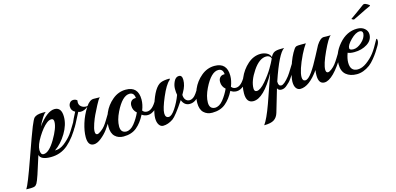

<svg xmlns="http://www.w3.org/2000/svg" viewBox="-196 -1068 3672 1782"><g transform="rotate(-15 1639.5 -177.0)"><path d="M473 -214Q413 -104 343 -43Q273 18 177 18Q81 18 69 -31L13 144Q-7 203 -17.5 220.5Q-28 238 -41 243Q-54 248 -74 248H-122Q-96 210 -17 -14.5Q62 -239 87.5 -301Q113 -363 125 -376Q149 -400 208 -400H238Q209 -380 159 -280Q252 -404 323 -404Q390 -404 390 -312Q390 -236 342 -156Q294 -76 229 -32H237Q278 -32 320.5 -65Q363 -98 394 -138Q411 -160 442 -212.5Q473 -265 475 -265Q483 -265 483 -248Q483 -231 473 -214ZM278 -319Q275 -320 269 -320Q248 -320 223 -300Q182 -268 136 -194Q90 -120 90 -73Q90 -26 119 -26Q171 -26 232 -129Q293 -232 293 -290Q293 -315 278 -319Z M698 -402 749 -401H759Q744 -390 716.5 -336Q689 -282 675.5 -254.5Q662 -227 645.5 -180.5Q629 -134 629 -105Q629 -76 649 -76Q662 -77 685.5 -94.5Q709 -112 724.5 -131.5Q740 -151 758.5 -181.5Q777 -212 790.5 -234.5Q804 -257 806 -257Q813 -257 813 -238.5Q813 -220 803 -203Q760 -132 732 -94Q704 -56 664.5 -24.5Q625 7 593 7Q536 7 536 -77Q536 -134 558 -206Q580 -278 623 -345Q588 -317 553 -317Q542 -317 530 -322Q459 -182 453.5 -182Q448 -182 448 -198.5Q448 -215 460.5 -244.5Q473 -274 487.5 -301Q502 -328 503 -331Q467 -349 467 -389Q467 -409 479.5 -425Q492 -441 514 -441Q536 -441 550 -427Q548 -421 548 -409Q548 -382 567.5 -366.5Q587 -351 615 -351Q623 -351 627 -352Q662 -402 698 -402Z M1247 -246Q1250 -252 1253 -252Q1259 -252 1259 -237Q1259 -189 1220.5 -157.5Q1182 -126 1148.5 -126Q1115 -126 1091 -145Q1055 -74 1005.5 -33Q956 8 878 8Q828 8 796.5 -22.5Q765 -53 765 -115.5Q765 -178 793.5 -244.5Q822 -311 879.5 -359Q937 -407 1008 -407Q1127 -407 1127 -281Q1127 -233 1106 -180Q1121 -159 1149 -159Q1201 -159 1247 -246ZM1080 -308Q1076 -361 1032 -361Q963 -361 897 -227Q861 -153 861 -93Q861 -33 913 -30Q956 -30 992.5 -75.5Q1029 -121 1054 -176Q1020 -205 1020 -249Q1020 -276 1034.5 -292Q1049 -308 1074 -308Z M1653 -198Q1612 -125 1550 -125Q1498 -125 1477 -181Q1390 -50 1355 -26Q1306 7 1259 7Q1235 7 1219.5 -16.5Q1204 -40 1204 -80.5Q1204 -121 1229 -202Q1278 -361 1342 -388Q1373 -401 1426 -401Q1430 -401 1430 -397Q1430 -393 1424 -387Q1386 -355 1341.5 -250.5Q1297 -146 1297 -102.5Q1297 -59 1330 -59Q1358 -59 1395 -114.5Q1432 -170 1457 -237Q1452 -260 1452 -295.5Q1452 -331 1469.5 -366.5Q1487 -402 1518 -402Q1549 -402 1549 -356Q1549 -302 1516 -246Q1507 -230 1504 -224Q1505 -193 1519.5 -176Q1534 -159 1557 -159Q1593 -159 1624 -204Q1636 -222 1645.5 -236.5Q1655 -251 1656 -251Q1660 -251 1660 -230Q1660 -209 1653 -198Z M2100 -246Q2103 -252 2106 -252Q2112 -252 2112 -237Q2112 -189 2073.5 -157.5Q2035 -126 2001.5 -126Q1968 -126 1944 -145Q1908 -74 1858.5 -33Q1809 8 1731 8Q1681 8 1649.5 -22.5Q1618 -53 1618 -115.5Q1618 -178 1646.5 -244.5Q1675 -311 1732.5 -359Q1790 -407 1861 -407Q1980 -407 1980 -281Q1980 -233 1959 -180Q1974 -159 2002 -159Q2054 -159 2100 -246ZM1933 -308Q1929 -361 1885 -361Q1816 -361 1750 -227Q1714 -153 1714 -93Q1714 -33 1766 -30Q1809 -30 1845.5 -75.5Q1882 -121 1907 -176Q1873 -205 1873 -249Q1873 -276 1887.5 -292Q1902 -308 1927 -308Z M2573 -258Q2578 -258 2578 -239.5Q2578 -221 2572.5 -210.5Q2567 -200 2552.5 -176Q2538 -152 2532.5 -143Q2527 -134 2512 -112.5Q2497 -91 2487 -81Q2477 -71 2462 -58Q2436 -33 2406.5 -33Q2377 -33 2368 -56Q2359 -26 2337.5 48Q2316 122 2303.5 163.5Q2291 205 2260.5 225Q2230 245 2165 245Q2201 196 2249 63Q2266 16 2297 -74.5Q2328 -165 2343 -207Q2227 3 2127 3Q2060 3 2060 -89Q2060 -159 2090.5 -231Q2121 -303 2178 -353.5Q2235 -404 2303 -404Q2333 -404 2360.5 -391Q2388 -378 2398 -348Q2412 -377 2433 -388.5Q2454 -400 2499 -400H2529Q2471 -364 2387 -116V-111Q2387 -71 2414.5 -71Q2442 -71 2495 -138Q2509 -156 2540 -207Q2571 -258 2573 -258ZM2386 -321 2393 -337Q2382 -367 2347 -367Q2281 -367 2219 -275Q2157 -183 2157 -111Q2157 -80 2181 -80Q2216 -80 2266.5 -139Q2317 -198 2347.5 -250Q2378 -302 2386 -321Z M2911 -403 2959 -402Q2974 -402 2978 -403Q2950 -384 2897.5 -270.5Q2845 -157 2845 -107Q2845 -77 2865 -77Q2878 -77 2900.5 -94Q2923 -111 2939 -131.5Q2955 -152 2973.5 -182Q2992 -212 3005.5 -234Q3019 -256 3021 -256Q3027 -256 3027 -237Q3027 -218 3016 -201Q2892 6 2809 6Q2753 6 2753 -77Q2753 -103 2757 -127Q2663 6 2578 6Q2553 6 2537.5 -15Q2522 -36 2522 -77Q2522 -118 2551 -212.5Q2580 -307 2622 -368Q2632 -383 2643.5 -386.5Q2655 -390 2687 -390H2735Q2710 -356 2681 -298Q2615 -161 2615 -97Q2615 -59 2642.5 -59Q2670 -59 2708 -112Q2746 -165 2789.5 -249.5Q2833 -334 2840 -345Q2877 -403 2911 -403Z M3380 -260Q3386 -260 3386 -240.5Q3386 -221 3370 -194Q3354 -167 3338.5 -143Q3323 -119 3297 -87Q3271 -55 3246 -36Q3183 10 3119.5 10Q3056 10 3017 -22.5Q2978 -55 2978 -122Q2978 -224 3053 -311Q3128 -398 3228 -398Q3273 -398 3300 -374.5Q3327 -351 3327 -318Q3327 -262 3274 -228Q3221 -194 3149 -194Q3107 -194 3087 -205Q3068 -154 3068 -115Q3068 -31 3139 -31Q3181 -31 3225.5 -63.5Q3270 -96 3301.5 -136.5Q3333 -177 3373 -253Q3377 -260 3380 -260ZM3274 -339Q3274 -368 3246 -368Q3207 -368 3159 -320Q3111 -272 3111 -242Q3111 -222 3149 -222Q3187 -222 3228.5 -259Q3270 -296 3274 -339ZM3399 -571Q3359 -554 3293 -520.5Q3227 -487 3224 -487Q3221 -487 3211.5 -492Q3202 -497 3202 -499Q3211 -504 3267.5 -545.5Q3324 -587 3342 -600Q3346 -602 3354 -602Q3362 -602 3381.5 -591Q3401 -580 3401 -574Q3401 -572 3399 -571Z"/></g></svg>

Font: Playball
Style: Regular
Weight: 400
Designer: Robert E. Leuschke
Foundry: Robert E. Leuschke
Version: Version 1.001